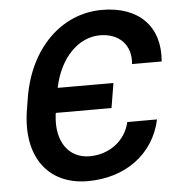

<svg xmlns="http://www.w3.org/2000/svg" viewBox="-53 -787 792 847"><g transform="rotate(-5 343.0 -363.5)"><path d="M302.2 9.9C468 9.9 596.6 -82.7 629.6 -234.7H497.9C478.7 -150.2 403.8 -98.7 320.3 -98.7C226.9 -98.7 172.2 -176.1 185.7 -291.5L187.1 -302.2H433.9L452.1 -411.6H205.3L206.7 -418.7C234.4 -543.7 315.3 -626.4 411.2 -626.4C493.3 -626.4 549.7 -573.9 541.2 -487.6H672.2C686.8 -642.8 590.9 -737.2 429.7 -737.2C248.9 -737.2 105.5 -594.8 70.3 -380.7L61.8 -328.8C27.7 -125.4 123.6 9.9 302.2 9.9Z"/></g></svg>

Font: Margiela Sans Semi Bold
Style: Italic
Weight: 600
Italic angle: -9.39999°
Designer: Stefan Endress, Andreas Faust
Version: Version 1.100;FEAKit 1.0